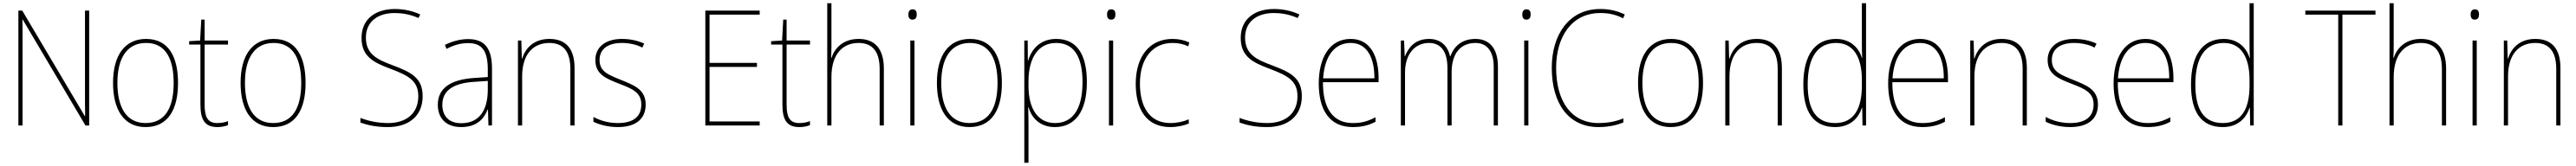

<svg xmlns="http://www.w3.org/2000/svg" viewBox="-20 -780 15977 1032"><path d="M533 0V-714H507V-200C507 -160 507 -107 508 -58H506L118 -714H94V0H120V-519C120 -573 120 -612 119 -658H121L510 0Z M1084 -264C1084 -423 1028 -538 886 -538C754 -538 681 -436 681 -265C681 -97 749 10 883 10C1020 10 1084 -97 1084 -264ZM708 -265C708 -421 769 -513 886 -513C1011 -513 1057 -408 1057 -264C1057 -110 1004 -15 883 -15C764 -15 708 -112 708 -265Z M1327 -15C1266 -15 1249 -55 1249 -130V-503H1394V-528H1249V-658H1228L1221 -528L1153 -524V-503H1223V-130C1223 -42 1246 10 1327 10C1356 10 1375 5 1394 -2V-27C1376 -20 1354 -15 1327 -15Z M1875 -264C1875 -423 1819 -538 1677 -538C1545 -538 1472 -436 1472 -265C1472 -97 1540 10 1674 10C1811 10 1875 -97 1875 -264ZM1499 -265C1499 -421 1560 -513 1677 -513C1802 -513 1848 -408 1848 -264C1848 -110 1795 -15 1674 -15C1555 -15 1499 -112 1499 -265Z M2601 -182C2601 -298 2527 -332 2413 -375C2323 -409 2249 -441 2249 -546C2249 -648 2326 -699 2427 -699C2471 -699 2521 -692 2575 -668L2586 -690C2539 -712 2485 -724 2429 -724C2311 -724 2222 -664 2222 -544C2222 -427 2299 -391 2400 -353C2510 -311 2574 -280 2574 -182C2574 -71 2495 -15 2387 -15C2320 -15 2261 -29 2215 -47V-18C2260 -2 2313 10 2385 10C2509 10 2601 -54 2601 -182Z M2883 -537C2833 -537 2784 -523 2739 -501L2749 -476C2798 -502 2841 -512 2883 -512C2967 -512 3005 -467 3005 -347V-301L2917 -295C2778 -285 2695 -234 2695 -129C2695 -49 2742 10 2840 10C2937 10 2982 -42 3004 -99H3006L3009 0H3031V-353C3031 -483 2983 -537 2883 -537ZM2918 -271 3005 -277V-220C3004 -98 2955 -14 2840 -14C2765 -14 2723 -57 2723 -129C2723 -220 2796 -263 2918 -271Z M3387 -538C3287 -538 3237 -477 3218 -416H3216L3213 -528H3192V0H3218V-305C3218 -446 3289 -513 3387 -513C3468 -513 3517 -465 3517 -352V0H3543V-357C3543 -481 3486 -538 3387 -538Z M3984 -130C3984 -226 3909 -251 3829 -284C3754 -315 3698 -334 3698 -407C3698 -477 3752 -513 3837 -513C3882 -513 3932 -502 3963 -484L3975 -509C3939 -526 3891 -538 3837 -538C3732 -538 3672 -485 3672 -407C3672 -317 3738 -292 3821 -259C3899 -229 3957 -206 3957 -131C3957 -59 3913 -15 3811 -15C3756 -15 3704 -29 3660 -53V-23C3692 -7 3747 10 3811 10C3927 10 3984 -44 3984 -130Z M4691 0V-25H4380V-364H4674V-389H4380V-689H4691V-714H4354V0Z M4936 -15C4875 -15 4858 -55 4858 -130V-503H5003V-528H4858V-658H4837L4830 -528L4762 -524V-503H4832V-130C4832 -42 4855 10 4936 10C4965 10 4984 5 5003 -2V-27C4985 -20 4963 -15 4936 -15Z M5136 -495V-760H5110V0H5136V-301C5136 -446 5208 -513 5304 -513C5385 -513 5435 -466 5435 -351V0H5461V-353C5461 -478 5404 -538 5305 -538C5206 -538 5155 -478 5136 -420H5134C5135 -446 5136 -464 5136 -495Z M5639 -722C5619 -722 5613 -706 5613 -690C5613 -673 5619 -658 5638 -658C5659 -658 5665 -672 5665 -690C5665 -706 5661 -722 5639 -722ZM5651 -528H5625V0H5651Z M6193 -264C6193 -423 6137 -538 5995 -538C5863 -538 5790 -436 5790 -265C5790 -97 5858 10 5992 10C6129 10 6193 -97 6193 -264ZM5817 -265C5817 -421 5878 -513 5995 -513C6120 -513 6166 -408 6166 -264C6166 -110 6113 -15 5992 -15C5873 -15 5817 -112 5817 -265Z M6530 -538C6429 -538 6376 -472 6356 -403H6354L6353 -528H6332V232H6358V-4C6358 -42 6357 -80 6356 -113H6358C6377 -49 6427 10 6522 10C6645 10 6720 -85 6720 -269C6720 -447 6654 -538 6530 -538ZM6529 -513C6638 -513 6693 -430 6693 -269C6693 -93 6626 -15 6523 -15C6423 -15 6358 -94 6358 -246V-275C6358 -419 6418 -513 6529 -513Z M6871 -722C6851 -722 6845 -706 6845 -690C6845 -673 6851 -658 6870 -658C6891 -658 6897 -672 6897 -690C6897 -706 6893 -722 6871 -722ZM6883 -528H6857V0H6883Z M7237 10C7282 10 7324 0 7352 -12V-38C7319 -24 7278 -15 7238 -15C7105 -15 7049 -121 7049 -260C7049 -416 7127 -513 7251 -513C7284 -513 7317 -507 7349 -492L7355 -516C7324 -530 7291 -538 7251 -538C7109 -538 7023 -429 7023 -259C7023 -101 7089 10 7237 10Z M8053 -182C8053 -298 7979 -332 7865 -375C7775 -409 7701 -441 7701 -546C7701 -648 7778 -699 7879 -699C7923 -699 7973 -692 8027 -668L8038 -690C7991 -712 7937 -724 7881 -724C7763 -724 7674 -664 7674 -544C7674 -427 7751 -391 7852 -353C7962 -311 8026 -280 8026 -182C8026 -71 7947 -15 7839 -15C7772 -15 7713 -29 7667 -47V-18C7712 -2 7765 10 7837 10C7961 10 8053 -54 8053 -182Z M8356 -538C8222 -538 8158 -416 8158 -261C8158 -100 8222 10 8369 10C8425 10 8468 -1 8510 -23V-51C8458 -24 8422 -15 8369 -15C8247 -15 8183 -105 8184 -269H8529V-295C8529 -427 8480 -538 8356 -538ZM8356 -513C8458 -513 8504 -420 8503 -293H8185C8195 -438 8260 -513 8356 -513Z M9130 -538C9046 -538 8997 -493 8974 -430H8972C8958 -495 8914 -538 8842 -538C8750 -538 8712 -478 8693 -431H8691L8687 -528H8667V0H8693V-329C8693 -445 8755 -513 8842 -513C8906 -513 8956 -471 8956 -358V0H8982V-331C8982 -454 9043 -513 9130 -513C9194 -513 9243 -470 9243 -364V0H9269V-366C9269 -484 9212 -538 9130 -538Z M9446 -722C9426 -722 9420 -706 9420 -690C9420 -673 9426 -658 9445 -658C9466 -658 9472 -672 9472 -690C9472 -706 9468 -722 9446 -722ZM9458 -528H9432V0H9458Z M9904 -699C9949 -699 9997 -692 10045 -666L10056 -690C10008 -713 9959 -724 9904 -724C9707 -724 9603 -561 9603 -359C9603 -136 9707 10 9893 10C9957 10 10010 -3 10047 -19V-44C10009 -28 9959 -15 9893 -15C9722 -15 9630 -153 9630 -359C9630 -545 9722 -699 9904 -699Z M10541 -264C10541 -423 10485 -538 10343 -538C10211 -538 10138 -436 10138 -265C10138 -97 10206 10 10340 10C10477 10 10541 -97 10541 -264ZM10165 -265C10165 -421 10226 -513 10343 -513C10468 -513 10514 -408 10514 -264C10514 -110 10461 -15 10340 -15C10221 -15 10165 -112 10165 -265Z M10874 -538C10774 -538 10724 -477 10705 -416H10703L10700 -528H10679V0H10705V-305C10705 -446 10776 -513 10874 -513C10955 -513 11004 -465 11004 -352V0H11030V-357C11030 -481 10973 -538 10874 -538Z M11360 10C11456 10 11506 -48 11526 -110H11528L11530 0H11552V-760H11526V-526C11526 -491 11526 -457 11528 -420H11526C11508 -482 11455 -538 11366 -538C11236 -538 11163 -438 11163 -255C11163 -83 11227 10 11360 10ZM11360 -15C11243 -15 11190 -98 11190 -255C11190 -426 11253 -513 11367 -513C11471 -513 11526 -428 11526 -284V-248C11526 -103 11476 -15 11360 -15Z M11887 -538C11753 -538 11689 -416 11689 -261C11689 -100 11753 10 11900 10C11956 10 11999 -1 12041 -23V-51C11989 -24 11953 -15 11900 -15C11778 -15 11714 -105 11715 -269H12060V-295C12060 -427 12011 -538 11887 -538ZM11887 -513C11989 -513 12035 -420 12034 -293H11716C11726 -438 11791 -513 11887 -513Z M12393 -538C12293 -538 12243 -477 12224 -416H12222L12219 -528H12198V0H12224V-305C12224 -446 12295 -513 12393 -513C12474 -513 12523 -465 12523 -352V0H12549V-357C12549 -481 12492 -538 12393 -538Z M12990 -130C12990 -226 12915 -251 12835 -284C12760 -315 12704 -334 12704 -407C12704 -477 12758 -513 12843 -513C12888 -513 12938 -502 12969 -484L12981 -509C12945 -526 12897 -538 12843 -538C12738 -538 12678 -485 12678 -407C12678 -317 12744 -292 12827 -259C12905 -229 12963 -206 12963 -131C12963 -59 12919 -15 12817 -15C12762 -15 12710 -29 12666 -53V-23C12698 -7 12753 10 12817 10C12933 10 12990 -44 12990 -130Z M13285 -538C13151 -538 13087 -416 13087 -261C13087 -100 13151 10 13298 10C13354 10 13397 -1 13439 -23V-51C13387 -24 13351 -15 13298 -15C13176 -15 13112 -105 13113 -269H13458V-295C13458 -427 13409 -538 13285 -538ZM13285 -513C13387 -513 13433 -420 13432 -293H13114C13124 -438 13189 -513 13285 -513Z M13764 10C13860 10 13910 -48 13930 -110H13932L13934 0H13956V-760H13930V-526C13930 -491 13930 -457 13932 -420H13930C13912 -482 13859 -538 13770 -538C13640 -538 13567 -438 13567 -255C13567 -83 13631 10 13764 10ZM13764 -15C13647 -15 13594 -98 13594 -255C13594 -426 13657 -513 13771 -513C13875 -513 13930 -428 13930 -284V-248C13930 -103 13880 -15 13764 -15Z M14506 0V-689H14711V-714H14276V-689H14480V0Z M14824 -495V-760H14798V0H14824V-301C14824 -446 14896 -513 14992 -513C15073 -513 15123 -466 15123 -351V0H15149V-353C15149 -478 15092 -538 14993 -538C14894 -538 14843 -478 14824 -420H14822C14823 -446 14824 -464 14824 -495Z M15327 -722C15307 -722 15301 -706 15301 -690C15301 -673 15307 -658 15326 -658C15347 -658 15353 -672 15353 -690C15353 -706 15349 -722 15327 -722ZM15339 -528H15313V0H15339Z M15702 -538C15602 -538 15552 -477 15533 -416H15531L15528 -528H15507V0H15533V-305C15533 -446 15604 -513 15702 -513C15783 -513 15832 -465 15832 -352V0H15858V-357C15858 -481 15801 -538 15702 -538Z"/></svg>

Font: Noto Sans Ethiopic SemiCondensed Thin
Style: Regular
Weight: 100
Width: 4
Designer: Monotype Design Team
Foundry: Monotype Imaging Inc.
Version: Version 2.102